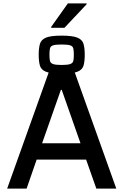

<svg xmlns="http://www.w3.org/2000/svg" viewBox="-20 -1106 724 1126"><path d="M22 0 268 -688H416L662 0H545L485 -170H195L136 0ZM227 -266H452L342 -579H337ZM341 -674Q277 -674 249 -685.5Q221 -697 214 -721.5Q207 -746 207 -785Q207 -823 214 -848Q221 -873 249 -885Q277 -897 341 -897Q406 -897 434.5 -885Q463 -873 470 -848Q477 -823 477 -785Q477 -746 470 -721.5Q463 -697 434.5 -685.5Q406 -674 341 -674ZM341 -725Q377 -725 392 -730.5Q407 -736 410 -749Q413 -762 413 -785Q413 -808 410 -821.5Q407 -835 392 -840Q377 -845 341 -845Q306 -845 291 -840Q276 -835 273 -821.5Q270 -808 270 -785Q270 -762 273 -749Q276 -736 291 -730.5Q306 -725 341 -725ZM280 -943V-948L378 -1086H488V-1081L358 -943Z"/></svg>

Font: Saira Medium
Style: Regular
Weight: 500
Designer: Hector Gatti with collaboration of the Omnibus-Type team
Foundry: Omnibus-Type
Version: Version 1.100; ttfautohint (v1.8.3)